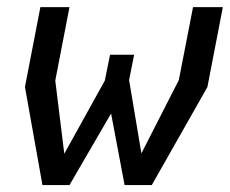

<svg xmlns="http://www.w3.org/2000/svg" viewBox="-20 -534 663 554"><path d="M102.5 0H180.5L300.5 -206.5L339.5 0H418L578.5 -283L623 -513.5H537L496 -303L388 -91.5L352.5 -303L367 -376H297.5L282.5 -301.5L165.5 -90.5L139.5 -301.5L180.5 -513.5H96.5L52 -283Z"/></svg>

Font: Monaspace Krypton
Style: Italic
Weight: 400
Italic angle: -11°
Designer: Riley Cran & the Lettermatic Team
Foundry: Lettermatic
Version: Version 1.101 (Monaspace Krypton)